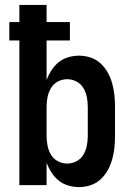

<svg xmlns="http://www.w3.org/2000/svg" viewBox="-20 -755 540 783"><path d="M302 8Q280 8 258 1.5Q236 -5 219 -19Q202 -33 190 -51.5Q178 -70 170 -91V0H59V-590H18V-665H59V-735H170V-665H265V-590H170V-429Q178 -450 190 -468.5Q202 -487 219 -501Q236 -515 258 -521.5Q280 -528 302 -528Q326 -528 349 -520.5Q372 -513 390 -496.5Q408 -480 419.5 -459Q431 -438 437.5 -415Q444 -392 446.5 -368Q449 -344 449 -320V-200Q449 -176 446.5 -152Q444 -128 437.5 -105Q431 -82 419.5 -61Q408 -40 390 -23.5Q372 -7 349 0.5Q326 8 302 8ZM254 -88Q274 -88 292 -97.5Q310 -107 320 -124Q330 -141 334 -160.5Q338 -180 338 -200V-320Q338 -340 334 -359.5Q330 -379 320 -396Q310 -413 292 -422.5Q274 -432 254 -432Q234 -432 216 -422.5Q198 -413 188 -396Q178 -379 174 -359.5Q170 -340 170 -320V-200Q170 -180 174 -160.5Q178 -141 188 -124Q198 -107 216 -97.5Q234 -88 254 -88Z"/></svg>

Font: Iosevka Term Curly
Style: Bold
Weight: 700
Designer: Belleve Invis
Foundry: Belleve Invis
Version: Version 32.3.0